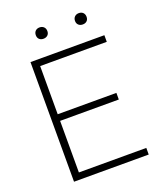

<svg xmlns="http://www.w3.org/2000/svg" viewBox="-163 -1014 933 1116"><g transform="rotate(-20 303.0 -456.0)"><path d="M99 0V-740H556V-699H144V-401H507V-360H144V-41H561V0ZM460 -841.5Q444 -841.5 434 -850.8Q424 -860 424 -876Q424 -892 434 -901.8Q444 -911.5 460 -911.5Q476 -911.5 485.8 -901.8Q495.5 -892 495.5 -876Q495.5 -860 485.8 -850.8Q476 -841.5 460 -841.5ZM217 -841.5Q201 -841.5 191.2 -850.8Q181.5 -860 181.5 -876Q181.5 -892 191.2 -901.8Q201 -911.5 217 -911.5Q233 -911.5 243 -901.8Q253 -892 253 -876Q253 -860 243 -850.8Q233 -841.5 217 -841.5Z"/></g></svg>

Font: Encode Sans Semi Expanded ExtraLight
Style: Regular
Weight: 200
Width: 6
Designer: Multiple Designers
Foundry: Impallari Type
Version: Version 3.000; ttfautohint (v1.8.3) -l 8 -r 50 -G 200 -x 14 